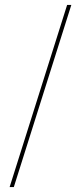

<svg xmlns="http://www.w3.org/2000/svg" viewBox="-20 -743 327 778"><path d="M19 15 252 -723H269L36 15Z"/></svg>

Font: Kalnia Glaze Thin ExtraLight
Style: Regular
Weight: 250
Version: Version 1.110